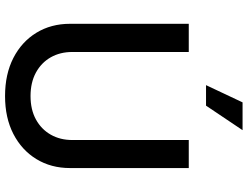

<svg xmlns="http://www.w3.org/2000/svg" viewBox="-132 -852 995 772"><g transform="rotate(90 366.0 -466.5)"><path d="M366.7 11.2Q278.8 11.2 213.6 -22.2Q148.4 -55.7 112.3 -114.7Q76.2 -173.8 76.2 -250V-727.5H189.5V-259.3Q189.5 -210.4 210.9 -172.6Q232.4 -134.8 272.2 -113Q312 -91.3 366.7 -91.3Q421.4 -91.3 460.9 -113Q500.5 -134.8 522 -172.6Q543.5 -210.4 543.5 -259.3V-727.5H656.2V-250Q656.2 -173.8 620.1 -114.7Q584 -55.7 519 -22.2Q454.1 11.2 366.7 11.2ZM322.8 -796.9 392.1 -943.8H503.9L405.3 -796.9Z"/></g></svg>

Font: V-Inter
Style: Medium-500
Weight: 500
Designer: Rasmus Andersson
Foundry: rsms
Version: Version 4.000;git-4146feb